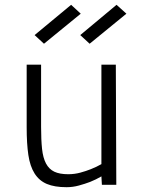

<svg xmlns="http://www.w3.org/2000/svg" viewBox="-20 -769 598 799"><path d="M462 -500 464 0H404L402 -35Q380 -22 355 -12Q334 -4 308.5 3Q283 10 257 10Q207 10 175 -3.5Q143 -17 124 -47Q105 -77 98 -124Q91 -171 91 -239V-500H151V-241Q151 -187 155 -149.5Q159 -112 171.5 -88.5Q184 -65 206 -54.5Q228 -44 264 -44Q290 -44 314 -50.5Q338 -57 358 -65Q381 -74 402 -86V-500ZM465 -749 506 -712 353 -587 314 -623ZM276 -749 316 -712 163 -587 124 -623Z"/></svg>

Font: Panefresco 250wt
Style: Regular
Weight: 300
Version: Version 1.000